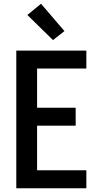

<svg xmlns="http://www.w3.org/2000/svg" viewBox="-20 -1005 540 1025"><path d="M67 0V-735H441V-639H178V-430H384V-334H178V-96H441V0ZM263 -791 126 -925 199 -985 324 -839Z"/></svg>

Font: Iosevka Fixed
Style: Bold
Weight: 700
Monospace: yes
Designer: Belleve Invis
Foundry: Belleve Invis
Version: Version 32.3.0